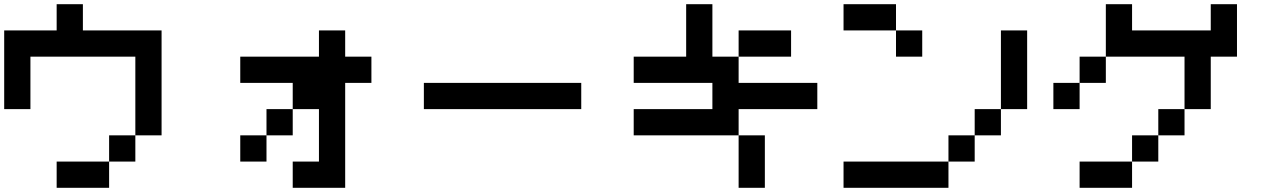

<svg xmlns="http://www.w3.org/2000/svg" viewBox="-20 -895 6040 915"><path d="M0 -375V-750H250V-875H375V-750H750V-250H625V-625H125V-375ZM250 0V-125H500V0ZM500 -125V-250H625V-125Z M1125 -125V-250H1250V-125ZM1125 -500V-625H1500V-750H1625V-625H1750V-500H1625V0H1375V-125H1500V-375H1375V-500ZM1250 -250V-375H1375V-250Z M2000 -375V-500H2750V-375Z M3000 -250V-375H3375V-500H3000V-625H3250V-875H3375V-625H3500V-500H3875V-375H3500V-250ZM3500 -250H3625V0H3500ZM3500 -625V-750H3750V-625Z M4000 0V-125H4500V0ZM4000 -750V-875H4250V-750ZM4250 -625V-750H4375V-625ZM4500 -125V-250H4625V-125ZM4625 -250V-375H4750V-250ZM4750 -375V-750H4875V-375Z M5000 -375V-500H5125V-375ZM5250 -625V-500H5125V-625ZM5250 -875H5375V-750H5750V-875H5875V-625H5750V-375H5625V-625H5250ZM5500 -250V-125H5375V-250ZM5500 -375H5625V-250H5500ZM5125 0V-125H5375V0Z"/></svg>

Font: GalmuriMono7 Regular
Style: Regular
Weight: 400
Designer: Lee Minseo (quiple)
Version: Version 2.399;hotconv 1.1.1;makeotfexe 2.6.0 DEVELOPMENT